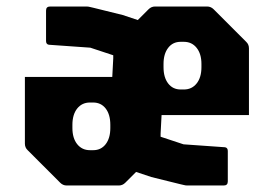

<svg xmlns="http://www.w3.org/2000/svg" viewBox="-20 -570 830 590"><path d="M555.5 0Q550.5 0 544.8 -1.5Q539 -3 534 -4L445 -26L343 -60Q328 -65 328 -89V-421.5Q328 -433.5 336.5 -441.5L436.5 -541.5Q445 -550 456.5 -550H616.5Q628 -550 636.5 -541.5L736.5 -441.5Q745 -433.5 745 -421.5V-216.5H476.5L473 -150L544 -126.5L671.5 -117.5Q680 -116 680 -106V-12.5Q680 0 667.5 0ZM185 0Q173.5 0 165 -8.5L65 -108.5Q56.5 -116.5 56.5 -128.5V-333.5H325L328.5 -400L257.5 -423.5L130 -432.5Q121.5 -434 121.5 -444V-537.5Q121.5 -550 134 -550H246Q251 -550 256.8 -548.5Q262.5 -547 267.5 -546L356.5 -524L458.5 -490Q473.5 -485 473.5 -461V-128.5Q473.5 -116.5 465 -108.5L365 -8.5Q356.5 0 345 0ZM256.5 -108.5H266.5Q290.5 -108.5 304.8 -127Q319 -145.5 319 -176.5V-186.5Q319 -218 304.8 -236.5Q290.5 -255 266 -255H256.5Q232 -255 217.2 -236.5Q202.5 -218 202.5 -186.5V-176.5Q202.5 -145.5 217.2 -127Q232 -108.5 256.5 -108.5ZM535.5 -295H545Q569.5 -295 584.2 -313.5Q599 -332 599 -363.5V-373.5Q599 -404.5 584.2 -423Q569.5 -441.5 545 -441.5H535Q511 -441.5 496.8 -423Q482.5 -404.5 482.5 -373.5V-363.5Q482.5 -332 496.8 -313.5Q511 -295 535.5 -295Z"/></svg>

Font: Jaro
Style: Regular
Weight: 400
Designer: Agyei Archer, Celine Hurka, Mirko Velimirović
Version: Version 1.000